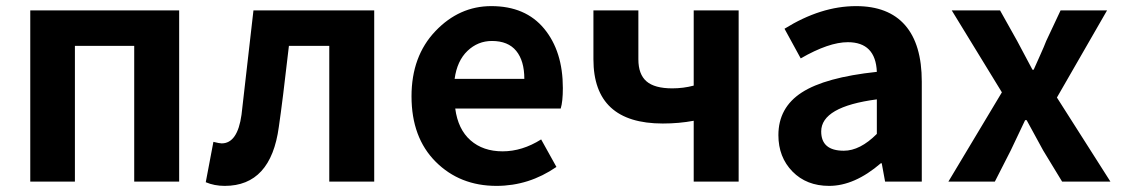

<svg xmlns="http://www.w3.org/2000/svg" viewBox="-20 -594 3668 628"><path d="M79 0V-560H566V0H419V-444H225V0Z M715 14Q681 14 653 2L678 -130Q698 -125 705 -125Q757 -125 770 -219Q771 -231 809 -560H1204V0H1057V-444H925Q904 -260 892 -179Q866 14 715 14Z M1604 14Q1484 14 1405 -65Q1326 -144 1326 -279Q1326 -410 1404 -492Q1482 -574 1587 -574Q1699 -574 1760 -500Q1821 -426 1821 -306Q1821 -262 1814 -239H1469Q1478 -171 1519 -135Q1560 -99 1624 -99Q1688 -99 1750 -138L1800 -48Q1710 14 1604 14ZM1467 -336H1695Q1695 -395 1668.5 -427.5Q1642 -460 1589 -460Q1543 -460 1509 -427.5Q1475 -395 1467 -336Z M2249 0V-199Q2201 -190 2148 -190Q1921 -190 1921 -400V-560H2068V-400Q2068 -351 2094.5 -328Q2121 -305 2179 -305Q2215 -305 2249 -314V-560H2396V0Z M2692 14Q2618 14 2572 -33Q2526 -80 2526 -152Q2526 -242 2602.5 -291.5Q2679 -341 2848 -359Q2844 -456 2753 -456Q2691 -456 2599 -403L2546 -500Q2665 -574 2780 -574Q2886 -574 2940.5 -511.5Q2995 -449 2995 -327V0H2875L2864 -60H2861Q2775 14 2692 14ZM2740 -101Q2793 -101 2848 -156V-269Q2666 -245 2666 -164Q2666 -101 2740 -101Z M3082 0 3257 -292 3093 -560H3251L3307 -460Q3332 -412 3357 -366H3361Q3368 -382 3382 -413Q3396 -444 3402 -460L3449 -560H3601L3437 -275L3612 0H3454L3392 -102L3338 -201H3333Q3326 -187 3286 -102L3234 0Z"/></svg>

Font: Noto Sans Korean Bold
Style: Bold
Weight: 700
Designer: Ryoko NISHIZUKA  (kana & ideographs); Paul D. Hunt (Latin, Greek & Cyrillic); Wenlong ZHANG  (bopomofo); Sandoll Communi
Foundry: Adobe Systems Incorporated
Version: Version 1.000;PS 1;hotconv 1.0.78;makeotf.lib2.5.61930